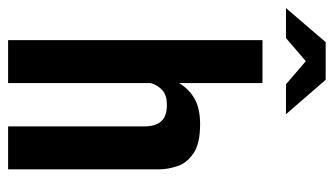

<svg xmlns="http://www.w3.org/2000/svg" viewBox="-234 -629 824 474"><g transform="rotate(90 178.0 -392.0)"><path d="M40 -628H146V-422Q161 -447 185 -460.5Q209 -474 248 -474Q295 -474 319 -458Q343 -442 351 -418.5Q359 -395 359 -373V0H253V-336Q253 -364 240.5 -378Q228 -392 200 -392Q177 -392 164.5 -381.5Q152 -371 146 -352V0H40ZM-39 -686 45 -784H138L223 -686H149L92 -735L35 -686Z"/></g></svg>

Font: Smooch Sans
Style: Bold
Weight: 700
Designer: Robert E. Leuschke
Foundry: Robert E. Leuschke
Version: Version 1.010